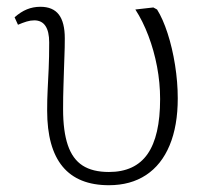

<svg xmlns="http://www.w3.org/2000/svg" viewBox="-20 -532 593 566"><path d="M301 14Q210 14 164.5 -41Q119 -96 119 -206Q119 -239 120.5 -268Q122 -297 123.5 -330Q125 -363 125 -407Q125 -439 114 -455.5Q103 -472 81 -472Q70 -472 58.5 -468.5Q47 -465 33 -459L23 -481Q41 -497 59.5 -504.5Q78 -512 99 -512Q136 -512 153.5 -489Q171 -466 171 -419Q171 -391 170 -368.5Q169 -346 168.5 -324.5Q168 -303 167 -275.5Q166 -248 166 -210Q166 -145 180 -104Q194 -63 223.5 -44Q253 -25 301 -25Q378 -25 415 -78Q452 -131 452 -240Q452 -288 443 -335.5Q434 -383 417.5 -426.5Q401 -470 379 -504L432 -510L443 -504Q460 -477 474 -434Q488 -391 496 -340.5Q504 -290 504 -242Q504 -161 480 -103.5Q456 -46 410.5 -16Q365 14 301 14Z"/></svg>

Font: Literata 18pt ExtraLight
Style: Regular
Weight: 250
Designer: Latin by Veronika Burian and Jose Scaglione. Greek by Irene Vlachou. Cyrillic by Vera Evstafieva.
Foundry: TypeTogether
Version: Version 3.103;gftools[0.9.29]